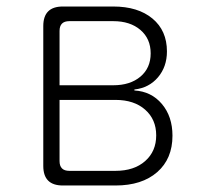

<svg xmlns="http://www.w3.org/2000/svg" viewBox="-20 -570 640 590"><path d="M173 0Q143 0 128 -15Q113 -30 113 -60V-490Q113 -520 128 -535Q143 -550 173 -550H328Q404 -550 448.5 -513Q493 -476 493 -412Q493 -365 465.5 -332.5Q438 -300 393 -295V-292Q445 -289 477.5 -250.5Q510 -212 510 -153Q510 -82 463 -41Q416 0 335 0ZM163 -263V-75Q163 -60 170.5 -52.5Q178 -45 193 -45H335Q392 -45 426 -75Q460 -105 460 -154Q460 -203 426 -233Q392 -263 335 -263ZM193 -505Q178 -505 170.5 -497.5Q163 -490 163 -475V-308H328Q380 -308 411.5 -334.5Q443 -361 443 -406Q443 -451 411.5 -478Q380 -505 328 -505Z"/></svg>

Font: Maple Mono NL Thin
Style: Regular
Weight: 250
Monospace: yes
Designer: subframe7536
Version: Version 7.000